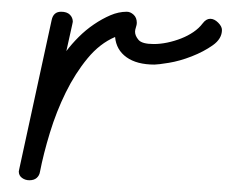

<svg xmlns="http://www.w3.org/2000/svg" viewBox="-20 -317 398 327"><path d="M68 -283Q71 -297 84 -297Q94 -297 99 -292Q104 -287 104 -280Q104 -279 103.5 -277.5Q103 -276 103 -275L93 -230Q102 -242 114 -254Q126 -266 140 -275.5Q154 -285 168 -291Q182 -297 196 -297Q202 -297 207.5 -292Q213 -287 213 -278Q213 -275 211.5 -270.5Q210 -266 210 -263Q210 -256 216 -249Q222 -242 242 -242Q253 -242 265 -244.5Q277 -247 288.5 -251.5Q300 -256 309.5 -262.5Q319 -269 325 -277Q331 -285 338 -285Q345 -285 351.5 -278.5Q358 -272 358 -266Q358 -251 342.5 -240Q327 -229 306.5 -221Q286 -213 267.5 -210Q249 -207 243 -207Q213 -207 195.5 -219.5Q178 -232 176 -254Q150 -243 129 -217.5Q108 -192 92 -159.5Q76 -127 65 -91Q54 -55 48 -24Q47 -18 42.5 -14Q38 -10 30 -10Q23 -10 17.5 -14Q12 -18 12 -25Q12 -26 12.5 -27.5Q13 -29 13 -30Z"/></svg>

Font: Gruenewald VA
Style: Regular
Weight: 400
Designer: Peter Wiegel
Foundry: Peter Wiegel, nach dem Schriftentwurf von Dr. H. Gr¸newald
Version: Version 0.007